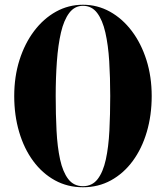

<svg xmlns="http://www.w3.org/2000/svg" viewBox="-20 -780 700 810"><path d="M330 10Q265 10 211.8 -19.2Q158.5 -48.5 120 -100.8Q81.5 -153 60.8 -223.2Q40 -293.5 40 -375Q40 -456.5 62.2 -526.8Q84.5 -597 124 -649.2Q163.5 -701.5 216.2 -730.8Q269 -760 330 -760Q391 -760 443.8 -730.8Q496.5 -701.5 536 -649.2Q575.5 -597 597.8 -526.8Q620 -456.5 620 -375Q620 -293.5 599.2 -223.2Q578.5 -153 540 -100.8Q501.5 -48.5 448.2 -19.2Q395 10 330 10ZM330 -755.5Q295 -755.5 272.2 -725.5Q249.5 -695.5 237.2 -642.8Q225 -590 220 -521.2Q215 -452.5 215 -375Q215 -297.5 218.5 -228.8Q222 -160 233.5 -107.2Q245 -54.5 268 -24.5Q291 5.5 330 5.5Q369 5.5 392 -24.5Q415 -54.5 426.5 -107.2Q438 -160 441.5 -228.8Q445 -297.5 445 -375Q445 -452.5 440.8 -521.2Q436.5 -590 424.5 -642.8Q412.5 -695.5 389.8 -725.5Q367 -755.5 330 -755.5Z"/></svg>

Font: Bodoni* 36pt
Style: Bold
Weight: 700
Version: Version 2.3